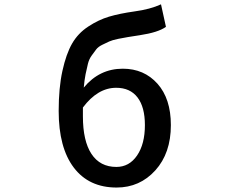

<svg xmlns="http://www.w3.org/2000/svg" viewBox="-20 -841 1040 874"><path d="M357.4 -351.6V-311.5Q357.4 -199.2 396.5 -140.1Q435.5 -81.1 509.8 -81.1Q568.4 -81.1 604 -133.3Q639.6 -185.5 639.6 -271.5Q639.6 -353.5 606 -397.5Q572.3 -441.4 508.8 -441.4Q424.8 -441.4 357.4 -351.6ZM712.9 -821.3 735.4 -718.8Q700.2 -693.4 616.2 -680.7Q580.1 -674.8 563 -672.4Q545.9 -669.9 518.1 -664.1Q490.2 -658.2 477.5 -652.3Q464.8 -646.5 445.8 -637.2Q426.8 -627.9 418 -616.2Q409.2 -604.5 397.5 -588.4Q385.7 -572.3 380.4 -551.3Q375 -530.3 369.6 -503.4Q364.3 -476.6 361.3 -442.4Q432.6 -528.3 539.1 -528.3Q635.7 -528.3 696.8 -460Q757.8 -391.6 757.8 -271.5Q757.8 -143.6 687 -65.4Q616.2 12.7 510.7 12.7Q384.8 12.7 315.9 -78.1Q247.1 -168.9 247.1 -335.9Q247.1 -441.4 264.2 -518.6Q281.2 -595.7 308.1 -642.6Q335 -689.5 381.8 -720.2Q428.7 -751 476.1 -765.1Q523.4 -779.3 592.8 -789.1Q664.1 -798.8 712.9 -821.3Z"/></svg>

Font: GenEi Gothic M SemiBold
Style: Regular
Weight: 500
Designer: o_tamon (Modified); [Source Han Sans]
Ryoko NISHIZUKA  (kana & ideographs); Paul D. Hunt (Latin, Greek & Cyrillic); Wenl
Version: Version 1.1a;Original Version 1.004